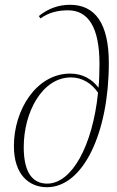

<svg xmlns="http://www.w3.org/2000/svg" viewBox="-20 -769 490 801"><path d="M79 -155C79 -301 156 -446 276 -446C323 -446 363 -421 389 -382C366 -159 279 -3 177 -3C121 -3 79 -42 79 -155ZM176 12C328 12 434 -217 434 -506C434 -671 377 -749 272 -749C224 -749 180 -733 142 -702L149 -692C183 -717 222 -726 264 -726C348 -726 395 -655 395 -503C395 -469 394 -435 391 -403C365 -438 325 -462 273 -462C132 -462 38 -311 38 -160C38 -38 103 12 176 12Z"/></svg>

Font: Source Serif 4 Display Light
Style: Italic
Weight: 300
Italic angle: -12°
Designer: Frank Grießhammer
Foundry: Adobe Systems Incorporated
Version: Version 4.004;hotconv 1.0.117;makeotfexe 2.5.65602